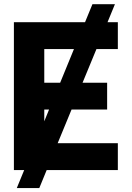

<svg xmlns="http://www.w3.org/2000/svg" viewBox="-20 -831 644 938"><path d="M503.4 -426.8V-295.9H329.6L261.7 -131.3H555.7V0H208L171.9 87.9H62L98.1 0H47.9V-722.7H395.5L431.6 -810.5H541.5L505.4 -722.7H555.7V-591.3H451.2L383.3 -426.8ZM196.3 -426.8H273.9L341.3 -591.3H196.3ZM196.3 -295.9V-238.3L219.7 -295.9Z"/></svg>

Font: Giphurs
Style: Bold
Weight: 700
Version: Version 0.920; ttfautohint (v1.8.4.7-5d5b)